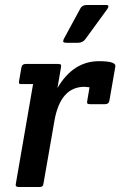

<svg xmlns="http://www.w3.org/2000/svg" viewBox="-20 -752 486 772"><path d="M43 0ZM57 0Q43 0 43 -8Q43 -11 44 -15L113 -414H70Q60 -413 57.5 -416Q55 -419 57 -428L66 -480Q68 -495 85 -495H212Q222 -495 224.5 -492Q227 -489 225 -480L211 -398Q274 -506 378 -506Q444 -506 444 -487Q444 -484 443 -480L420 -348Q418 -333 401 -333H344Q334 -333 331.5 -336Q329 -339 331 -348L340 -401Q326 -403 320 -403Q223 -403 199 -267L155 -15Q154 -6 150 -3Q146 0 136 0ZM248 -580Q234 -580 234 -585.5Q234 -591 238 -598L301 -714Q309 -732 329 -732H404Q416 -732 416 -727Q416 -722 411 -715L325 -597Q314 -580 294 -580Z"/></svg>

Font: Crete Round
Style: Italic
Weight: 400
Designer: Veronika Burian
Foundry: TypeTogether
Version: Version 1.001; ttfautohint (v1.6)